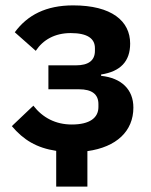

<svg xmlns="http://www.w3.org/2000/svg" viewBox="-20 -554 562 714"><path d="M189 7C116 -4 67 -34 24 -85L104 -161C139 -116 187 -91 247 -91C314 -91 346 -116 346 -156V-167C346 -204 321 -222 274 -222H160V-311H262C309 -311 333 -329 333 -365V-375C333 -410 306 -431 243 -431C184 -431 140 -406 113 -365L35 -434C82 -498 151 -534 252 -534C395 -534 464 -476 464 -392C464 -326 428 -288 356 -277V-272C432 -264 476 -221 476 -154C476 -66 413 -7 305 8V140H189Z"/></svg>

Font: Plexus Sans SemiBold
Style: Regular
Weight: 600
Version: Version 2.001;PS 002.001;hotconv 1.0.70;makeotf.lib2.5.58329